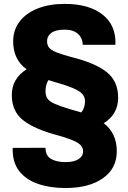

<svg xmlns="http://www.w3.org/2000/svg" viewBox="-20 -741 650 976"><path d="M312.5 214.8Q234.9 214.8 173.6 193.8Q112.3 172.9 77.6 128.4Q43 84 44.4 13.7L45.4 10.7L211.4 10.3Q211.4 50.8 239.7 66.9Q268.1 83 312.5 83Q356 83 379.2 68.1Q402.3 53.2 402.3 27.8Q402.3 2.4 376.2 -14.4Q350.1 -31.2 278.3 -51.8Q156.7 -83.5 98.4 -129.2Q40 -174.8 40 -257.3Q40 -341.8 115.2 -388.7Q46.9 -438 46.9 -530.8Q46.9 -588.4 79.3 -631.1Q111.8 -673.8 170.7 -697.5Q229.5 -721.2 309.1 -721.2Q432.1 -721.2 501 -667.2Q569.8 -613.3 566.9 -516.1L566.4 -513.2H400.4Q400.4 -546.9 376.5 -568.6Q352.5 -590.3 309.1 -590.3Q263.2 -590.3 241.2 -574Q219.2 -557.6 219.2 -531.7Q219.2 -512.2 229 -499.5Q238.8 -486.8 265.1 -475.8Q291.5 -464.8 341.8 -451.2Q463.4 -421.4 522 -374.8Q580.6 -328.1 580.6 -245.1Q580.6 -159.7 507.3 -114.7Q573.7 -64 573.7 27.8Q573.7 115.7 502.9 165.3Q432.1 214.8 312.5 214.8ZM393.6 -169.4Q412.1 -193.4 412.1 -226.6Q412.1 -255.4 385.5 -274.7Q358.9 -293.9 286.1 -315.9Q269 -320.3 254.9 -325Q240.7 -329.6 226.6 -334Q211.4 -311 211.4 -277.3Q211.4 -254.9 220.7 -240.5Q230 -226.1 256.3 -214.1Q282.7 -202.1 333.5 -186.5Q344.7 -183.1 360.6 -179Q376.5 -174.8 393.6 -169.4Z"/></svg>

Font: Roboto Slab Black
Style: Regular
Weight: 900
Designer: Google
Version: Version 2.000; ttfautohint (v1.8.1.43-b0c9)